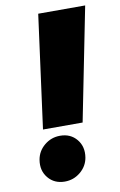

<svg xmlns="http://www.w3.org/2000/svg" viewBox="-85 -776 521 834"><g transform="rotate(-10 176.0 -359.0)"><path d="M77.6 -228.5 144.5 -727.5H351.6L252.4 -228.5ZM132.3 10.7Q86.4 10.7 59.3 -22Q32.2 -54.7 40 -101.6Q46.4 -139.2 76.4 -164.1Q106.4 -189 145.5 -189Q191.9 -189 218.8 -156.2Q245.6 -123.5 237.8 -76.2Q231.4 -39.1 201.4 -14.2Q171.4 10.7 132.3 10.7Z"/></g></svg>

Font: Inter 20pt Black
Style: Italic
Weight: 900
Italic angle: -9.3988°
Version: Version 4.001;git-66647c0bb